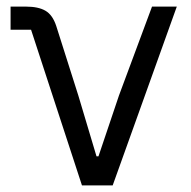

<svg xmlns="http://www.w3.org/2000/svg" viewBox="-20 -561 577 581"><path d="M321 0H228L74 -471H12V-541H59Q96 -541 117.5 -528.5Q139 -516 150 -483L217 -272L272 -88H278L340 -272L440 -541H515Z"/></svg>

Font: IBM Plex Sans SC
Style: Regular
Weight: 400
Designer: Mike Abbink; Paul van der Laan; Pieter van Rosmalen; Eunyou Noh; Wujin Sim; Chorong Kim; Dohee Lee; Yejin We; Jinhee Kim
Foundry: Sandoll Inc.
Version: Version 1.000